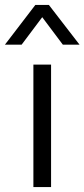

<svg xmlns="http://www.w3.org/2000/svg" viewBox="-54 -762 344 782"><path d="M82 -499H154V0H82ZM90 -742H145L270 -580H202L118 -692L34 -580H-34Z"/></svg>

Font: Bai Jamjuree
Style: Regular
Weight: 400
Designer: Katatrad Aksorn Co.,Ltd.
Foundry: Cadson Demak Co.,Ltd.
Version: Version 1.000; ttfautohint (v1.6)